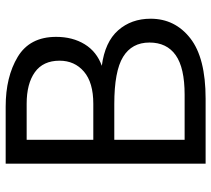

<svg xmlns="http://www.w3.org/2000/svg" viewBox="-54 -691 745 677"><g transform="rotate(-90 318.5 -352.5)"><path d="M80 0H309Q453 0 522 -54Q591 -108 591 -194Q591 -262 550 -308.5Q509 -355 425 -366Q475 -384 501 -426.5Q527 -469 527 -527Q527 -620 456.5 -662.5Q386 -705 281 -705H80ZM164 -631H291Q362 -631 402.5 -602Q443 -573 443 -515Q443 -462 404.5 -429Q366 -396 291 -396H164ZM164 -322H290Q406 -322 456.5 -291Q507 -260 507 -198Q507 -137 462.5 -105.5Q418 -74 323 -74H164Z"/></g></svg>

Font: Geom Light
Style: Regular
Weight: 300
Version: Version 1.102